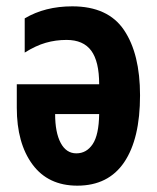

<svg xmlns="http://www.w3.org/2000/svg" viewBox="-20 -576 497 606"><path d="M208 -556Q321 -556 371.5 -481Q422 -406 422 -275Q422 -138 372 -64Q322 10 224 10Q132 10 82.5 -57Q33 -124 33 -236V-310H293Q293 -382 268 -416Q243 -450 190 -450Q156 -450 124.5 -441Q93 -432 58 -410V-518Q122 -556 208 -556ZM154 -216Q154 -158 171.5 -125Q189 -92 221 -92Q253 -92 272.5 -121Q292 -150 293 -216Z"/></svg>

Font: Noto Sans ExtraCondensed
Style: Bold
Weight: 700
Width: 2
Designer: Monotype Design Team
Foundry: Monotype Imaging Inc.
Version: Version 2.013; ttfautohint (v1.8.4.7-5d5b)